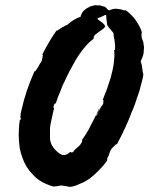

<svg xmlns="http://www.w3.org/2000/svg" viewBox="-20 -663 587 749"><path d="M367 -241Q369 -239 362 -224Q357 -215 355 -214Q354 -213 358.5 -222Q363 -231 365 -236Q367 -241 367 -241ZM348 -642 353 -643Q353 -642 362 -642Q371 -642 372 -642Q379 -638 385 -638H386L390 -636Q391 -636 391 -635.5Q391 -635 391 -635Q392 -635 392 -635Q392 -635 392 -634Q392 -634 393 -633.5Q394 -633 396 -630.5Q398 -628 398 -628L399 -627L401 -625Q401 -625 402 -624Q403 -623 405 -623Q407 -623 408 -623Q409 -623 409 -624Q409 -625 410.5 -624.5Q412 -624 413 -625Q414 -626 415 -626Q416 -626 416 -626.5Q416 -627 417.5 -627Q419 -627 419.5 -627.5Q420 -628 420.5 -627.5Q421 -627 422.5 -628Q424 -629 426 -628.5Q428 -628 428 -628.5Q428 -629 429.5 -629Q431 -629 436.5 -628.5Q442 -628 442.5 -628Q443 -628 445 -627.5Q447 -627 448.5 -626.5Q450 -626 450.5 -626.5Q451 -627 453 -626Q458 -623 458 -625Q458 -626 460 -624Q466 -621 467 -623Q467 -624 467.5 -624Q468 -624 472 -621.5Q476 -619 476.5 -618.5Q477 -618 482 -614Q494 -603 501 -595Q503 -592 506 -589Q510 -584 517.5 -571.5Q525 -559 526 -556Q527 -554 529.5 -548.5Q532 -543 532 -541Q534 -536 533 -535.5Q532 -535 532 -526.5Q532 -518 533.5 -513.5Q535 -509 537 -504L539 -499L542 -477L541 -469Q541 -461 540 -454Q537 -440 531 -429Q528 -424 530 -420Q534 -409 535 -396Q537 -376 539 -376Q539 -376 539 -372Q539 -367 535 -351Q529 -326 527 -320Q527 -319 525 -312Q523 -305 520 -297Q517 -289 513.5 -278Q510 -267 506.5 -257Q503 -247 499.5 -239Q496 -231 491.5 -220Q487 -209 485 -203Q480 -191 476 -182Q473 -177 471 -171Q469 -165 466.5 -161Q464 -157 463 -154Q462 -150 450 -127Q438 -104 437 -102Q435 -100 434 -100Q432 -100 428 -96Q426 -93 425.5 -93Q425 -93 419 -87Q412 -80 409 -71Q408 -67 406 -62.5Q404 -58 404.5 -57.5Q405 -57 399 -47Q398 -45 398 -43V-40L399 -41V-40Q398 -39 398 -38Q398 -36 387 -22Q375 -8 364 3Q329 40 294 53Q289 55 285 57Q268 65 252 66Q249 66 246.5 65Q244 64 239 63.5Q234 63 226.5 61.5Q219 60 215 61Q211 62 204 63Q197 64 196 64Q191 67 171 59Q151 52 130 38Q120 31 108 18Q80 -10 67 -49Q60 -68 57 -85Q55 -101 54 -112Q52 -135 54 -164Q55 -181 57 -192Q57 -195 57 -196H58L59 -195L60 -196Q63 -201 60 -204L59 -205L60 -211Q60 -217 61 -221.5Q62 -226 64 -234Q72 -271 84 -307Q96 -342 111 -377L114 -384L116 -385Q119 -386 122 -391Q124 -395 124 -395Q126 -395 132 -408Q136 -415 136 -415L140 -420Q140 -421 140.5 -421.5Q141 -422 141 -422Q141 -421 142 -424Q144 -427 144 -432Q144 -433 145 -434Q145 -436 145.5 -437.5Q146 -439 145.5 -439.5Q145 -440 146 -442Q149 -448 146 -448Q145 -449 145 -449Q145 -451 159 -477Q180 -515 196 -537L197 -539L202 -545V-544Q204 -542 208 -547Q210 -549 210.5 -548.5Q211 -548 212 -548.5Q213 -549 214.5 -551Q216 -553 217 -553Q218 -553 219 -554Q220 -555 220.5 -555Q221 -555 222.5 -556.5Q224 -558 225 -558Q227 -558 233 -562Q234 -563 235 -563Q236 -563 237.5 -564Q239 -565 239.5 -565Q240 -565 240 -565Q242 -565 247 -570Q250 -573 250.5 -573Q251 -573 254.5 -576Q258 -579 260.5 -580.5Q263 -582 265 -583.5Q267 -585 269 -586Q272 -587 277 -590Q280 -593 281 -593Q284 -593 287 -595Q289 -596 291 -596Q294 -597 295 -599V-600V-602L296 -603Q299 -606 297 -606Q296 -606 297 -607Q298 -608 298 -608.5Q298 -609 299 -610Q300 -611 299 -611L300 -612Q301 -613 300 -614Q301 -614 301 -614.5Q301 -615 302.5 -616Q304 -617 303.5 -618Q303 -619 304 -619Q305 -619 305 -619L306 -620Q306 -621 307 -621V-622Q308 -622 309.5 -623.5Q311 -625 312 -625.5Q313 -626 313 -627Q313 -627 314 -628H315L319 -631L323 -633L325 -634L332 -638ZM383 -601Q377 -598 372 -596Q367 -594 363 -593Q357 -590 365 -585Q377 -577 385 -569Q390 -564 389 -564L388 -563Q389 -561 390 -559L392 -558H390Q386 -558 388 -555V-554Q387 -555 386.5 -554.5Q386 -554 386 -553Q385 -553 383.5 -551.5Q382 -550 381.5 -550Q381 -550 379 -548Q375 -545 374 -544Q372 -544 361 -535Q348 -526 349 -524Q350 -524 348 -523Q346 -521 345.5 -518Q345 -515 346 -514Q346 -513 344.5 -511.5Q343 -510 340.5 -508Q338 -506 333 -502Q318 -489 301 -467Q285 -446 273 -425Q272 -422 268 -416Q259 -400 250 -383Q249 -381 245 -372.5Q241 -364 239 -360.5Q237 -357 235.5 -353Q234 -349 230 -341.5Q226 -334 224.5 -330.5Q223 -327 221 -321.5Q219 -316 216.5 -309.5Q214 -303 210.5 -295Q207 -287 205 -282Q201 -268 199 -264Q197 -260 196.5 -259Q196 -258 195.5 -259Q195 -260 194 -259Q190 -255 189 -248Q188 -241 190 -241Q191 -241 191 -239Q190 -238 189 -234Q189 -231 186 -220Q183 -208 180 -192Q177 -180 175 -163Q175 -156 175 -141Q175 -126 175 -120Q178 -101 187 -89Q197 -75 211 -65Q225 -54 239 -60Q246 -63 254 -70Q256 -71 257 -69Q260 -67 263 -69Q265 -69 268 -74Q274 -82 281 -87Q287 -92 292 -97Q303 -112 300 -115L299 -116L302 -120Q314 -137 326 -158Q327 -160 331 -168Q334 -174 344 -193Q351 -207 352.5 -210Q354 -213 355 -212Q358 -212 361 -219Q364 -229 368 -234Q371 -239 375 -248Q377 -251 377 -251L378 -250L379 -252Q386 -263 382 -264Q382 -264 383 -266Q384 -268 384 -270Q384 -272 382.5 -272.5Q381 -273 381 -273.5Q381 -274 382 -277Q391 -299 397 -315Q400 -323 402 -330Q413 -360 419 -389Q424 -411 425 -427Q427 -446 426 -457Q426 -466 425 -468V-469L426 -468Q428 -467 428 -468L429 -471Q429 -473 428 -476L429 -479Q429 -478 429 -481Q429 -484 429 -487L428 -489Q429 -488 428.5 -491Q428 -494 428 -495Q428 -496 427.5 -498Q427 -500 427 -504Q427 -509 425 -514V-516L424 -519V-522L423 -525Q423 -525 423.5 -525.5Q424 -526 423 -527V-528V-531L422 -532L423 -531V-533Q422 -535 421 -536L420 -537Q421 -537 416 -542Q413 -546 410.5 -549Q408 -552 407 -552.5Q406 -553 405 -555Q402 -561 400 -562Q400 -562 398 -567Q396 -578 395 -590Q395 -604 393.5 -605Q392 -606 383 -601Z"/></svg>

Font: TT2020 Style B
Style: Italic
Weight: 400
Italic angle: -15°
Version: Version 0.2.000